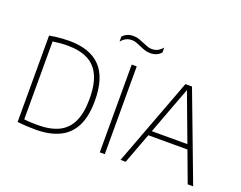

<svg xmlns="http://www.w3.org/2000/svg" viewBox="-119 -994 1536 1223"><g transform="rotate(20 649.0 -383.0)"><path d="M212 4Q183 4 154.2 2.5Q125.5 1 89.5 -3V-588.5Q110.5 -592.5 133.2 -595.2Q156 -598 178.8 -599.5Q201.5 -601 223.5 -601Q364 -601 435 -527Q506 -453 506 -297Q506 -191.5 472.5 -125.2Q439 -59 373.5 -27.5Q308 4 212 4ZM216.5 -28Q301 -28 357.2 -55.2Q413.5 -82.5 441.8 -142Q470 -201.5 470 -297.5Q470 -392 443.2 -452Q416.5 -512 361.8 -540.5Q307 -569 223 -569Q198.5 -569 172.5 -566.8Q146.5 -564.5 123.5 -561V-33Q146 -30 168.5 -29Q191 -28 216.5 -28Z M647.5 0V-595H681.5V0ZM732.5 -703.5Q712 -703.5 693.5 -709.8Q675 -716 657.5 -724Q642 -731 627 -736.5Q612 -742 596.5 -742Q573.5 -742 556.5 -733Q539.5 -724 524.5 -706V-739.5Q536.5 -754 554.8 -762Q573 -770 596.5 -770Q617.5 -770 636 -763.5Q654.5 -757 671.5 -749.5Q687 -743 702 -737.2Q717 -731.5 732.5 -731.5Q755.5 -731.5 772.8 -740.5Q790 -749.5 805 -767.5V-734Q793 -720 774.8 -711.8Q756.5 -703.5 732.5 -703.5Z M788 0 1011.5 -595H1056L1280.5 0H1243.5L1028.5 -576H1038.5L823 0ZM888 -208 897.5 -240H1170.5L1179.5 -208Z"/></g></svg>

Font: Encode Sans SC SemiCondensed Thin
Style: Regular
Weight: 250
Width: 4
Designer: Multiple Designers
Foundry: Impallari Type
Version: Version 3.002